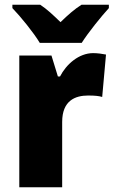

<svg xmlns="http://www.w3.org/2000/svg" viewBox="-20 -786 477 806"><path d="M147 -606H323C350 -649 405 -717 437 -752V-766H322C292 -747 266 -724 234 -693C202 -724 179 -746 149 -766H32V-752C66 -717 122 -648 147 -606ZM371 -563C311 -563 258 -516 232 -465H223L196 -553H61V0H241V-274C241 -364 296 -385 350 -385C379 -385 396 -383 409 -379L425 -557C410 -560 389 -563 371 -563Z"/></svg>

Font: Noto Sans Telugu SemiCondensed Black
Style: Regular
Weight: 900
Width: 4
Designer: Jelle Bosma - Monotype Design Team
Foundry: Monotype Imaging Inc.
Version: Version 2.005